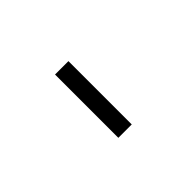

<svg xmlns="http://www.w3.org/2000/svg" viewBox="-46 -164 223 223"><g transform="rotate(-45 66.0 -52.0)"><path d="M50 0V-104H72V0Z"/></g></svg>

Font: Tomorrow Thin
Style: Regular
Weight: 250
Designer: Tony de Marco, Monica Rizzolli
Foundry: Just in Type
Version: Version 2.002